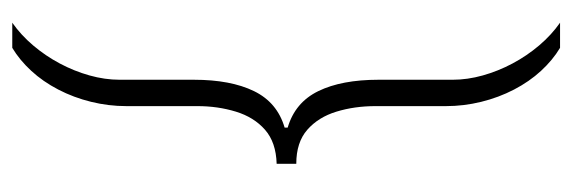

<svg xmlns="http://www.w3.org/2000/svg" viewBox="-330 -453 933 313"><g transform="rotate(-90 136.5 -296.5)"><path d="M215 150Q195 138 177.5 119Q160 100 147 75Q134 50 127 21.5Q120 -7 120 -36V-151Q120 -185 111 -214.5Q102 -244 81.5 -262Q61 -280 26 -280V-312Q61 -313 81.5 -331Q102 -349 111 -378.5Q120 -408 120 -441V-557Q120 -586 127 -614.5Q134 -643 147 -668Q160 -693 177.5 -712Q195 -731 215 -743H256Q236 -729 219 -709Q202 -689 189.5 -665.5Q177 -642 170 -617Q163 -592 163 -568V-447Q163 -387 144.5 -349Q126 -311 85 -299V-294Q126 -282 144.5 -244Q163 -206 163 -146V-25Q163 -1 170 24Q177 49 189.5 72.5Q202 96 219 116Q236 136 256 150Z"/></g></svg>

Font: Saira SemiCondensed ExtraLight
Style: Regular
Weight: 250
Width: 4
Designer: Hector Gatti with collaboration of the Omnibus-Type team
Foundry: Omnibus-Type
Version: Version 1.101